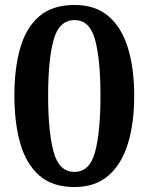

<svg xmlns="http://www.w3.org/2000/svg" viewBox="-20 -744 599 774"><path d="M280 10Q192 10 139 -36Q86 -82 62 -165Q38 -248 38 -359Q38 -470 62 -552Q86 -634 139 -679Q192 -724 281 -724Q364 -724 417 -679Q470 -634 495.5 -551.5Q521 -469 521 -358Q521 -247 495.5 -164.5Q470 -82 417 -36Q364 10 280 10ZM280 -51Q342 -51 363.5 -132Q385 -213 385 -358Q385 -503 363.5 -583Q342 -663 281 -663Q218 -663 196 -583Q174 -503 174 -358Q174 -213 196 -132Q218 -51 280 -51Z"/></svg>

Font: Noto Serif Toto SemiBold
Style: Regular
Weight: 600
Designer: Monotype Design Team
Foundry: Monotype Imaging Inc.
Version: Version 2.001; ttfautohint (v1.8.4.7-5d5b)